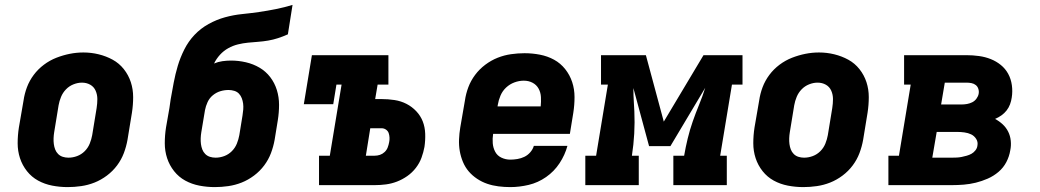

<svg xmlns="http://www.w3.org/2000/svg" viewBox="-20 -755 4240 783"><path d="M256 8Q224 8 193 2Q162 -4 135.5 -18.5Q109 -33 90 -57Q71 -81 61.5 -110Q52 -139 52 -171Q52 -203 57 -235L76 -345Q80 -373 90 -399.5Q100 -426 117.5 -449.5Q135 -473 159 -491Q183 -509 210 -519.5Q237 -530 264.5 -535.5Q292 -541 320 -541Q352 -541 382.5 -533.5Q413 -526 439.5 -511.5Q466 -497 485 -473Q504 -449 513.5 -420Q523 -391 523 -359Q523 -327 518 -295L500 -185Q495 -157 485 -130.5Q475 -104 457.5 -80.5Q440 -57 416 -39Q392 -21 365.5 -10.5Q339 0 311 4Q283 8 256 8ZM259 -112Q277 -112 294.5 -118.5Q312 -125 325.5 -138.5Q339 -152 346 -169.5Q353 -187 356 -204L374 -314Q377 -333 377 -351Q377 -369 370 -385Q363 -401 348 -409.5Q333 -418 314 -418Q297 -418 279.5 -411Q262 -404 249 -390.5Q236 -377 229 -360Q222 -343 219 -326L201 -216Q199 -204 198.5 -191.5Q198 -179 199.5 -167.5Q201 -156 205 -145.5Q209 -135 217 -127Q225 -119 236 -115.5Q247 -112 259 -112Z M856 8Q824 8 793 2Q762 -4 735.5 -18.5Q709 -33 690 -57Q671 -81 661.5 -110Q652 -139 652 -171Q652 -203 657 -235L671 -315Q672 -324 673.5 -332.5Q675 -341 676 -350Q682 -384 688.5 -418.5Q695 -453 705 -486.5Q715 -520 731.5 -553Q748 -586 773 -612.5Q798 -639 830.5 -657Q863 -675 897.5 -684.5Q932 -694 966.5 -697.5Q1001 -701 1036 -706Q1071 -711 1105.5 -718Q1140 -725 1173 -735L1154 -615Q1134 -606 1114 -599.5Q1094 -593 1073.5 -589.5Q1053 -586 1032.5 -584.5Q1012 -583 991.5 -581Q971 -579 950.5 -574Q930 -569 911 -558.5Q892 -548 877 -531.5Q862 -515 853 -496Q869 -503 887 -505.5Q905 -508 922 -508Q953 -508 983 -501Q1013 -494 1038.5 -479Q1064 -464 1082 -440.5Q1100 -417 1109 -388Q1118 -359 1118 -327.5Q1118 -296 1113 -265L1100 -185Q1095 -157 1085 -130.5Q1075 -104 1057.5 -80.5Q1040 -57 1016 -39Q992 -21 965.5 -10.5Q939 0 911 4Q883 8 856 8ZM859 -112Q877 -112 894.5 -118.5Q912 -125 925.5 -138.5Q939 -152 946 -169.5Q953 -187 956 -204L969 -284Q971 -296 972 -308.5Q973 -321 971.5 -332.5Q970 -344 966 -354.5Q962 -365 954.5 -373Q947 -381 935.5 -384.5Q924 -388 912 -388Q895 -388 878.5 -383Q862 -378 848 -366.5Q834 -355 826.5 -338.5Q819 -322 816 -306L801 -216Q799 -204 798.5 -191.5Q798 -179 799.5 -167.5Q801 -156 805 -145.5Q809 -135 817 -127Q825 -119 836 -115.5Q847 -112 859 -112Z M1281 0V-120H1325L1373 -410H1352L1339 -330H1219L1252 -530H1564V-410H1520L1510 -351H1536Q1563 -351 1589 -347Q1615 -343 1637.5 -331.5Q1660 -320 1677.5 -301.5Q1695 -283 1704 -260Q1713 -237 1714 -210Q1715 -183 1711 -156Q1707 -134 1699 -112Q1691 -90 1676 -70.5Q1661 -51 1641 -37Q1621 -23 1599 -14.5Q1577 -6 1554 -3Q1531 0 1508 0ZM1508 -120Q1519 -120 1529.5 -123.5Q1540 -127 1548.5 -135Q1557 -143 1561 -153.5Q1565 -164 1567 -175Q1569 -184 1568.5 -194Q1568 -204 1565 -212.5Q1562 -221 1554 -226.5Q1546 -232 1536 -232H1490L1472 -120Z M2061 8Q2037 8 2013 5Q1989 2 1967 -5.5Q1945 -13 1925.5 -26Q1906 -39 1891.5 -56Q1877 -73 1868 -94.5Q1859 -116 1855 -139Q1851 -162 1852 -186.5Q1853 -211 1857 -235L1876 -345Q1880 -373 1890 -399.5Q1900 -426 1917.5 -449.5Q1935 -473 1959 -491Q1983 -509 2009.5 -519.5Q2036 -530 2064 -534Q2092 -538 2119 -538Q2151 -538 2182 -532Q2213 -526 2239.5 -511.5Q2266 -497 2285 -473Q2304 -449 2313.5 -420Q2323 -391 2323 -359Q2323 -327 2318 -295L2304 -209H1991Q1988 -190 1989.5 -171Q1991 -152 1999.5 -136Q2008 -120 2025 -112Q2042 -104 2061 -104Q2075 -104 2090 -106.5Q2105 -109 2118.5 -115.5Q2132 -122 2142.5 -134Q2153 -146 2157 -160H2294Q2284 -123 2262 -89.5Q2240 -56 2207 -33Q2174 -10 2136 -1Q2098 8 2061 8ZM2009 -321H2185Q2187 -340 2186 -359Q2185 -378 2176.5 -393.5Q2168 -409 2152 -417.5Q2136 -426 2116 -426Q2097 -426 2078 -419Q2059 -412 2044 -398Q2029 -384 2021 -365Q2013 -346 2010 -327Z M2367 0V-120H2411L2459 -410H2431V-530H2614L2687 -259L2849 -530H3008V-410H2965L2917 -120H2944V0H2726V-120H2770Q2776 -155 2784.5 -190Q2793 -225 2805 -259.5Q2817 -294 2831 -328Q2845 -362 2856 -397L2714 -159H2627L2563 -396Q2563 -381 2563.5 -366Q2564 -351 2565 -336L2567 -300Q2569 -256 2566.5 -210.5Q2564 -165 2557 -120H2585V0Z M3256 8Q3224 8 3193 2Q3162 -4 3135.5 -18.5Q3109 -33 3090 -57Q3071 -81 3061.5 -110Q3052 -139 3052 -171Q3052 -203 3057 -235L3076 -345Q3080 -373 3090 -399.5Q3100 -426 3117.5 -449.5Q3135 -473 3159 -491Q3183 -509 3210 -519.5Q3237 -530 3264.5 -535.5Q3292 -541 3320 -541Q3352 -541 3382.5 -533.5Q3413 -526 3439.5 -511.5Q3466 -497 3485 -473Q3504 -449 3513.5 -420Q3523 -391 3523 -359Q3523 -327 3518 -295L3500 -185Q3495 -157 3485 -130.5Q3475 -104 3457.5 -80.5Q3440 -57 3416 -39Q3392 -21 3365.5 -10.5Q3339 0 3311 4Q3283 8 3256 8ZM3259 -112Q3277 -112 3294.5 -118.5Q3312 -125 3325.5 -138.5Q3339 -152 3346 -169.5Q3353 -187 3356 -204L3374 -314Q3377 -333 3377 -351Q3377 -369 3370 -385Q3363 -401 3348 -409.5Q3333 -418 3314 -418Q3297 -418 3279.5 -411Q3262 -404 3249 -390.5Q3236 -377 3229 -360Q3222 -343 3219 -326L3201 -216Q3199 -204 3198.5 -191.5Q3198 -179 3199.5 -167.5Q3201 -156 3205 -145.5Q3209 -135 3217 -127Q3225 -119 3236 -115.5Q3247 -112 3259 -112Z M3603 0V-120H3646L3694 -410H3667V-530H3921Q3947 -530 3972.5 -526.5Q3998 -523 4020.5 -514Q4043 -505 4061.5 -490Q4080 -475 4091.5 -454Q4103 -433 4106.5 -407.5Q4110 -382 4106 -357Q4104 -343 4099 -329.5Q4094 -316 4085 -304.5Q4076 -293 4064 -284.5Q4052 -276 4038 -270Q4055 -261 4069 -248Q4083 -235 4091.5 -218Q4100 -201 4102 -181Q4104 -161 4100 -142Q4096 -117 4084 -94Q4072 -71 4052 -54Q4032 -37 4008 -26.5Q3984 -16 3959.5 -10Q3935 -4 3910.5 -2Q3886 0 3862 0ZM3818 -329H3903Q3913 -329 3924 -331Q3935 -333 3945 -338Q3955 -343 3962 -352.5Q3969 -362 3971 -372Q3973 -382 3970 -392Q3967 -402 3959.5 -408Q3952 -414 3942 -416Q3932 -418 3921 -418H3833ZM3782 -112H3862Q3872 -112 3882 -112.5Q3892 -113 3902 -115Q3912 -117 3922.5 -120Q3933 -123 3942 -128Q3951 -133 3958 -142Q3965 -151 3966 -161Q3969 -176 3961 -188.5Q3953 -201 3940.5 -207Q3928 -213 3913 -215Q3898 -217 3884 -217H3800Z"/></svg>

Font: Iosevka Slab HvExObl
Style: Regular
Weight: 900
Width: 7
Italic angle: -9°
Monospace: yes
Designer: Belleve Invis
Foundry: Belleve Invis
Version: Version 11.1.1; ttfautohint (v1.8.3)